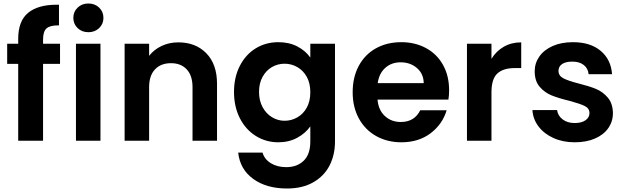

<svg xmlns="http://www.w3.org/2000/svg" viewBox="-20 -804 3568 1097"><path d="M323 -439H226V0H84V-439H21V-554H84V-582Q84 -684 140.5 -730.5Q197 -777 303 -777Q310 -777 317 -777V-659Q314 -659 312 -659Q265 -659 245.5 -641.5Q226 -624 226 -577V-554H323Z M485 -620Q448 -620 423.5 -643.5Q399 -667 399 -702Q399 -737 423.5 -760.5Q448 -784 485 -784Q522 -784 546.5 -760.5Q571 -737 571 -702Q571 -667 546.5 -643.5Q522 -620 485 -620ZM554 -554V0H414V-554Z M999 -562Q1098 -562 1159 -499.5Q1220 -437 1220 -325V0H1080V-306Q1080 -372 1047 -407.5Q1014 -443 957 -443Q899 -443 865.5 -407.5Q832 -372 832 -306V0H692V-554H832V-485Q860 -521 903.5 -541.5Q947 -562 999 -562Z M1570 -563Q1632 -563 1679 -538.5Q1726 -514 1753 -475V-554H1894V4Q1894 81 1863 141.5Q1832 202 1770 237.5Q1708 273 1620 273Q1502 273 1426.5 218Q1351 163 1341 68H1480Q1491 106 1527.5 128.5Q1564 151 1616 151Q1677 151 1715 114.5Q1753 78 1753 4V-82Q1726 -43 1678.5 -17Q1631 9 1570 9Q1500 9 1442 -27Q1384 -63 1350.5 -128.5Q1317 -194 1317 -279Q1317 -363 1350.5 -428Q1384 -493 1441.5 -528Q1499 -563 1570 -563ZM1753 -277Q1753 -328 1733 -364.5Q1713 -401 1679 -420.5Q1645 -440 1606 -440Q1567 -440 1534 -421Q1501 -402 1480.5 -365.5Q1460 -329 1460 -279Q1460 -229 1480.5 -191.5Q1501 -154 1534.5 -134Q1568 -114 1606 -114Q1645 -114 1679 -133.5Q1713 -153 1733 -189.5Q1753 -226 1753 -277Z M2546 -289Q2546 -259 2542 -235H2137Q2142 -175 2179 -141Q2216 -107 2270 -107Q2348 -107 2381 -174H2532Q2508 -94 2440 -42.5Q2372 9 2273 9Q2193 9 2129.5 -26.5Q2066 -62 2030.5 -127Q1995 -192 1995 -277Q1995 -363 2030 -428Q2065 -493 2128 -528Q2191 -563 2273 -563Q2352 -563 2414.5 -529Q2477 -495 2511.5 -432.5Q2546 -370 2546 -289ZM2401 -329Q2400 -383 2362 -415.5Q2324 -448 2269 -448Q2217 -448 2181.5 -416.5Q2146 -385 2138 -329Z M2788 -468Q2815 -512 2858.5 -537Q2902 -562 2958 -562V-415H2921Q2855 -415 2821.5 -384Q2788 -353 2788 -276V0H2648V-554H2788Z M3264 9Q3196 9 3142 -15.5Q3088 -40 3056.5 -82Q3025 -124 3022 -175H3163Q3167 -143 3194.5 -122Q3222 -101 3263 -101Q3303 -101 3325.5 -117Q3348 -133 3348 -158Q3348 -185 3320.5 -198.5Q3293 -212 3233 -228Q3171 -243 3131.5 -259Q3092 -275 3063.5 -308Q3035 -341 3035 -397Q3035 -443 3061.5 -481Q3088 -519 3137.5 -541Q3187 -563 3254 -563Q3353 -563 3412 -513.5Q3471 -464 3477 -380H3343Q3340 -413 3315.5 -432.5Q3291 -452 3250 -452Q3212 -452 3191.5 -438Q3171 -424 3171 -399Q3171 -371 3199 -356.5Q3227 -342 3286 -327Q3346 -312 3385 -296Q3424 -280 3452.5 -246.5Q3481 -213 3482 -158Q3482 -110 3455.5 -72Q3429 -34 3379.5 -12.5Q3330 9 3264 9Z"/></svg>

Font: Fz Poppins SemBd
Style: Regular
Weight: 600
Designer: Ninad Kale (Devanagari), Jonny Pinhorn (Latin)
Foundry: Indian Type Foundry
Version: Vit hóa bi Vntype.Com & FontZin.Com